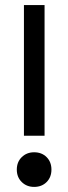

<svg xmlns="http://www.w3.org/2000/svg" viewBox="-20 -720 269 754"><path d="M74 -187V-700H155V-187ZM46 -54Q46 -84 65.5 -103Q85 -122 114 -122Q144 -122 163 -103Q182 -84 182 -54Q182 -24 163 -5Q144 14 114 14Q85 14 65.5 -5Q46 -24 46 -54Z"/></svg>

Font: Space Grotesk Frontify
Style: Regular
Weight: 400
Designer: Florian Karsten
Version: Version 2.000